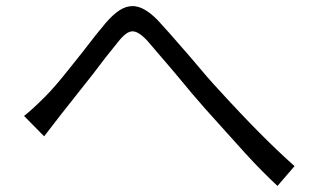

<svg xmlns="http://www.w3.org/2000/svg" viewBox="-20 -651 1040 631"><path d="M129 -334Q159 -364 201.5 -417.5Q244 -471 253 -482Q297 -540 327 -575Q351 -603 372.5 -617Q394 -631 416 -631Q453 -631 498 -585Q521 -561 605 -464Q666 -391 698 -357Q840 -201 948 -105L892 -40Q841 -87 785 -148.5Q729 -210 654 -294Q615 -338 555 -411Q481 -498 466 -515Q436 -548 416 -548Q405 -548 393.5 -539.5Q382 -531 367 -512Q326 -462 285 -407Q204 -304 183 -278L125 -203L59 -270Q83 -288 129 -334Z"/></svg>

Font: Sinter Normal
Style: Regular
Weight: 350
Foundry: Adobe & rsms
Version: Version 1.000